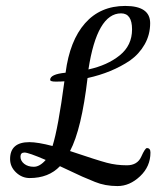

<svg xmlns="http://www.w3.org/2000/svg" viewBox="-20 -600 527 647"><path d="M486 -522Q486 -483 467.5 -450.5Q449 -418 418 -396Q357 -355 275 -337Q255 -165 216 -91Q308 -60 340 -51.5Q372 -43 407.5 -43Q443 -43 456 -72Q469 -101 475 -101Q487 -101 487 -86Q487 -39 452 -6Q417 27 376 27Q334 27 300 13Q266 -1 257 -5Q248 -9 220.5 -22Q193 -35 182 -40Q144 0 80 0Q54 0 34 -19Q14 -38 14 -64Q14 -121 79 -121Q107 -121 157 -108Q176 -168 197 -326Q186 -325 167.5 -325Q149 -325 149 -331Q149 -350 201 -355Q215 -463 266.5 -521.5Q318 -580 402 -580Q486 -580 486 -522ZM388 -555Q307 -555 278 -366Q342 -380 383.5 -413.5Q425 -447 425 -501Q425 -555 388 -555ZM134 -61Q76 -86 62.5 -86Q49 -86 49 -72Q49 -58 61.5 -48Q74 -38 94 -38Q114 -38 134 -61Z"/></svg>

Font: Cookie
Style: Regular
Weight: 400
Designer: Ania Kruk
Foundry: Ania Kruk
Version: Version 1.004